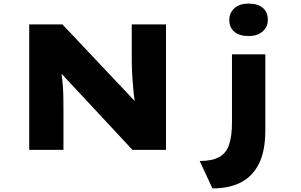

<svg xmlns="http://www.w3.org/2000/svg" viewBox="-20 -836 1678 1071"><path d="M143 0V-700H328L768 -234L735 -244Q729 -285 725.5 -318.5Q722 -352 720 -381Q718 -410 716.5 -437Q715 -464 715 -492.5Q715 -521 715 -553V-700H906V0H719L253 -500L314 -483Q318 -462 321 -442Q324 -422 326.5 -399.5Q329 -377 331 -350Q333 -323 333.5 -288Q334 -253 334 -208V0ZM1165 215 1094 62Q1164 62 1203 40Q1242 18 1258 -29Q1274 -76 1274 -153V-533H1460V-109Q1460 5 1425 76Q1390 147 1324.5 181Q1259 215 1165 215ZM1366 -635Q1316 -635 1287.5 -658.5Q1259 -682 1259 -725Q1259 -765 1288 -790.5Q1317 -816 1366 -816Q1417 -816 1445.5 -792.5Q1474 -769 1474 -725Q1474 -686 1445 -660.5Q1416 -635 1366 -635Z"/></svg>

Font: Lexend Peta ExtraBold
Style: Regular
Weight: 800
Version: Version 1.007